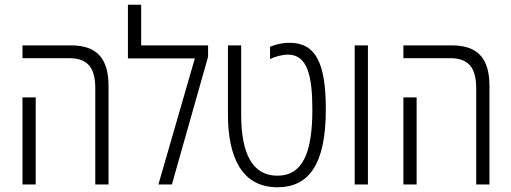

<svg xmlns="http://www.w3.org/2000/svg" viewBox="-20 -780 2160 812"><path d="M383 0H439V-417C439 -534 388 -588 281 -588H75V-534H272C345 -534 383 -500 383 -407ZM75 0H131V-368H75Z M577 -588V-760H521V-533H804L650 0H707L860 -540V-588Z M1153 12C1286 12 1358 -85 1358 -317C1358 -512 1316 -599 1205 -599C1164 -599 1134 -587 1122 -582V-530C1139 -539 1171 -549 1198 -549C1282 -549 1301 -454 1301 -316C1301 -138 1262 -37 1153 -37C1047 -37 1000 -131 1000 -295V-588H944V-296C944 -115 1003 12 1153 12Z M1480 0H1536V-588H1480Z M1994 0H2050V-417C2050 -534 1999 -588 1892 -588H1686V-534H1883C1956 -534 1994 -500 1994 -407ZM1686 0H1742V-368H1686Z"/></svg>

Font: Noto Sans Hebrew Condensed Light
Style: Regular
Weight: 300
Width: 3
Designer: Monotype Design Team
Foundry: Monotype Imaging Inc.
Version: Version 2.004